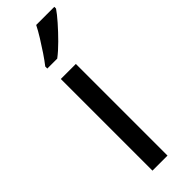

<svg xmlns="http://www.w3.org/2000/svg" viewBox="-259 -780 794 794"><g transform="rotate(-45 138.5 -383.0)"><path d="M173 0H85V-536H173ZM277 -756Q265 -738 240 -709.5Q215 -681 186.5 -652.5Q158 -624 134 -606H76V-618Q91 -637 108.5 -663Q126 -689 143 -716.5Q160 -744 171 -766H277Z"/></g></svg>

Font: Noto Sans
Style: Regular
Weight: 400
Designer: Monotype Design Team
Foundry: Monotype Imaging Inc.
Version: Version 2.007